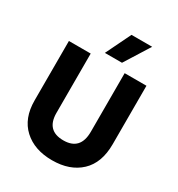

<svg xmlns="http://www.w3.org/2000/svg" viewBox="-210 -1031 1087 1175"><g transform="rotate(30 334.0 -444.0)"><path d="M408 -721H287L373 -898H519ZM608 -261Q608 -129 534 -59.5Q460 10 335 10Q210 10 135 -59Q60 -128 60 -254V-674H214V-255Q214 -130 334 -130Q454 -130 454 -260V-674H608Z"/></g></svg>

Font: Hind Mysuru
Style: Bold
Weight: 700
Designer: Manushi Parikh, Hitesh Malaviya
Foundry: Indian Type Foundry
Version: Version 0.703;PS 1.0;hotconv 1.0.86;makeotf.lib2.5.63406